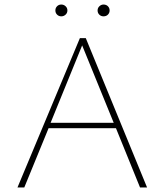

<svg xmlns="http://www.w3.org/2000/svg" viewBox="-20 -826 725 846"><path d="M224 -780Q224 -791 231.5 -798.5Q239 -806 250 -806Q261 -806 269 -798.5Q277 -791 277 -780Q277 -769 269 -761.5Q261 -754 250 -754Q239 -754 231.5 -761.5Q224 -769 224 -780ZM410 -780Q410 -791 418 -798.5Q426 -806 436 -806Q448 -806 455.5 -798.5Q463 -791 463 -780Q463 -769 455.5 -761.5Q448 -754 436 -754Q425 -754 417.5 -761.5Q410 -769 410 -780ZM491 -261H194L87 0H57L332 -658H358L628 0H597ZM481 -285 342 -626 203 -285Z"/></svg>

Font: Ysabeau Infant Extralight
Style: Regular
Weight: 200
Designer: Christian Thalmann (Catharsis Fonts)
Version: Version 0.003